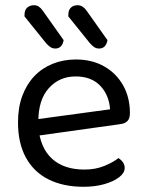

<svg xmlns="http://www.w3.org/2000/svg" viewBox="-20 -703 559 736"><path d="M104 -180 100 -243 402 -284Q398 -339 364 -374.5Q330 -410 270 -410Q208 -410 167.5 -365.5Q127 -321 127 -238V-216Q134 -136 179.5 -94.5Q225 -53 304 -53Q346 -53 380 -67Q414 -81 434 -97Q445 -90 451.5 -80.5Q458 -71 458 -59Q458 -40 436.5 -23.5Q415 -7 379.5 3Q344 13 300 13Q223 13 166.5 -15Q110 -43 79.5 -98.5Q49 -154 49 -234Q49 -291 65.5 -335.5Q82 -380 111.5 -411Q141 -442 182 -458.5Q223 -475 271 -475Q332 -475 378.5 -449Q425 -423 451.5 -376.5Q478 -330 478 -270Q478 -248 468 -238.5Q458 -229 440 -227ZM157 -537 74 -640V-646Q74 -665 84.5 -674Q95 -683 110 -683Q121 -683 129 -677.5Q137 -672 144 -662L224 -549Q221 -533 213 -525Q205 -517 192 -517Q181 -517 172.5 -523Q164 -529 157 -537ZM325 -537 242 -640V-646Q242 -665 252 -674Q262 -683 277 -683Q288 -683 296.5 -677.5Q305 -672 312 -662L392 -549Q389 -533 381 -525Q373 -517 360 -517Q349 -517 341 -522.5Q333 -528 325 -537Z"/></svg>

Font: Baloo Bhaina 2
Style: Regular
Weight: 400
Designer: Yesha Goshar, Manish Minz, Shuchita Grover and Ek Type
Foundry: Ek Type
Version: Version 1.700